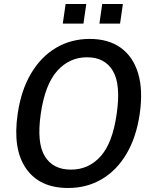

<svg xmlns="http://www.w3.org/2000/svg" viewBox="-20 -927 756 957"><path d="M319.5 10Q177.5 10 110 -87Q42.5 -184 68 -359Q85 -477 134.8 -560.8Q184.5 -644.5 259.5 -688.8Q334.5 -733 427.5 -733Q520.5 -733 582 -688.8Q643.5 -644.5 668.5 -561.2Q693.5 -478 676.5 -360Q659.5 -243 610.5 -160.2Q561.5 -77.5 487.2 -33.8Q413 10 319.5 10ZM333.5 -81.5Q422 -81.5 481.5 -147.8Q541 -214 561.5 -358.5Q583 -505.5 542.8 -573.5Q502.5 -641.5 414 -641.5Q325.5 -641.5 264.8 -573.2Q204 -505 183 -358.5Q162.5 -214.5 203.5 -148Q244.5 -81.5 333.5 -81.5ZM475.5 -809.5 489.5 -907H592.5L578.5 -809.5ZM293 -809.5 307 -907H410L396 -809.5Z"/></svg>

Font: Public Sans Medium
Style: Italic
Weight: 500
Italic angle: -8°
Designer: The Public Sans project authors (U.S. Web Design System). Libre Franklin designed by Pablo Impallari and Rodrigo Fuenzal
Version: Version 1.007; ttfautohint (v1.8.1) -l 8 -r 50 -G 200 -x 14 